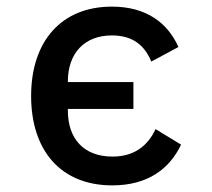

<svg xmlns="http://www.w3.org/2000/svg" viewBox="-20 -548 640 580"><path d="M319 12C427 12 492 -38 527 -111L450 -158C426 -107 385 -75 320 -75C232 -75 185 -130 185 -214V-219H383V-300H185V-302C185 -386 234 -441 318 -441C381 -441 417 -411 437 -362L519 -406C487 -478 423 -528 318 -528C165 -528 74 -423 74 -258C74 -93 164 12 319 12Z"/></svg>

Font: IBM Mono Medium
Style: Regular
Weight: 500
Monospace: yes
Designer: Mike Abbink, Paul van der Laan, Pieter van Rosmalen
Foundry: Bold Monday
Version: Version 2.3